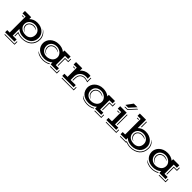

<svg xmlns="http://www.w3.org/2000/svg" viewBox="403 -2549 4632 4632"><g transform="rotate(45 2719.5 -233.0)"><path d="M163.6 157.2V-388.2H56.2V-471.2H268.6V-406.2Q305.2 -443.4 357.4 -464.6Q409.7 -485.8 471.2 -485.8Q538.6 -485.8 590.8 -465.6Q643.1 -445.3 678.7 -411.9Q714.4 -378.4 732.9 -335.4Q751.5 -292.5 751.5 -246.6Q751.5 -187 731.2 -140.4Q710.9 -93.8 674.3 -61.5Q637.7 -29.3 586.9 -12.2Q536.1 4.9 474.6 4.9Q411.1 4.9 358.2 -14.4Q305.2 -33.7 268.6 -70.3V157.2H400.4V230.5H80.6V157.2ZM301.3 -1Q336.4 18.6 382.6 28.8Q428.7 39.1 475.6 39.1Q540 39.1 596.7 20.8Q653.3 2.4 695.6 -33.4Q737.8 -69.3 762.2 -122.8Q786.6 -176.3 786.6 -246.6Q786.6 -276.9 777.8 -308.8Q769 -340.8 752.9 -370.8Q736.8 -400.9 713.4 -427.2Q689.9 -453.6 660.6 -472.7Q697.3 -456.1 724.9 -429.9Q752.4 -403.8 770.8 -373Q789.1 -342.3 798.3 -309.3Q807.6 -276.4 807.6 -246.6Q807.6 -177.7 784.7 -121.6Q761.7 -65.4 718.5 -25.6Q675.3 14.2 613.5 35.9Q551.8 57.6 474.1 57.6Q454.6 57.6 434.1 55.4Q413.6 53.2 393.6 49.3Q373.5 45.4 354.7 40Q335.9 34.7 320.8 27.8V132.8H301.3ZM268.6 -236.8Q268.6 -197.8 284.9 -167Q301.3 -136.2 329.6 -114.7Q357.9 -93.3 395.8 -81.8Q433.6 -70.3 477.1 -70.3Q515.6 -70.3 546.6 -82.5Q577.6 -94.7 599.6 -117.2Q621.6 -139.6 633.5 -171.6Q645.5 -203.6 645.5 -242.7Q645.5 -279.8 631.6 -310.8Q617.7 -341.8 593.3 -363.8Q568.8 -385.7 535.9 -397.9Q502.9 -410.2 464.8 -410.2Q423.3 -410.2 387.5 -397.9Q351.6 -385.7 325.2 -363Q298.8 -340.3 283.7 -308.3Q268.6 -276.4 268.6 -236.8ZM303.7 -237.3Q303.7 -265.1 315.2 -290.5Q326.7 -315.9 347.7 -335Q368.7 -354 397.9 -365.2Q427.2 -376.5 463.4 -376.5Q502 -376.5 531.7 -363Q561.5 -349.6 577.1 -327.6Q547.9 -346.2 519.8 -351.8Q491.7 -357.4 463.4 -357.4Q431.6 -357.4 406 -347.4Q380.4 -337.4 362.1 -321Q343.8 -304.7 334 -283.2Q324.2 -261.7 324.2 -238.8Q324.2 -194.3 346.7 -162.1Q369.1 -129.9 419.4 -106.4Q393.6 -111.8 372.3 -123.3Q351.1 -134.8 335.7 -151.6Q320.3 -168.5 312 -189.9Q303.7 -211.4 303.7 -237.3ZM85.4 -354H143.1V-335.4H85.4ZM435.5 264.6V184.6H455.1V283.2H109.9V264.6Z M911.1 -233.9Q911.1 -279.3 930.2 -324.2Q949.2 -369.1 986.6 -405Q1023.9 -440.9 1079.1 -463.4Q1134.3 -485.8 1206.1 -485.8Q1229 -485.8 1255.1 -482.4Q1281.2 -479 1307.4 -471.2Q1333.5 -463.4 1358.4 -450.4Q1383.3 -437.5 1403.8 -418.9V-471.2H1613.8V-388.2H1506.3V-73.2H1613.8V0H1403.8V-63.5Q1384.8 -44.4 1360.6 -29.8Q1336.4 -15.1 1309.3 -5.4Q1282.2 4.4 1253.2 9.5Q1224.1 14.6 1195.3 14.6Q1125 14.6 1071.8 -5.4Q1018.6 -25.4 982.9 -59.3Q947.3 -93.3 929.2 -138.4Q911.1 -183.6 911.1 -233.9ZM1541.5 -354H1648.9V-434.1H1668.5V-335.4H1561V-102.5H1541.5ZM1017.1 -237.8Q1017.1 -197.3 1031.5 -164.6Q1045.9 -131.8 1070.8 -108.9Q1095.7 -85.9 1129.9 -73.2Q1164.1 -60.5 1203.6 -60.5Q1226.6 -60.5 1250.2 -65.2Q1273.9 -69.8 1296.1 -79.3Q1318.4 -88.9 1338.1 -103.3Q1357.9 -117.7 1372.3 -137.5Q1386.7 -157.2 1395.3 -182.6Q1403.8 -208 1403.8 -239.3Q1403.8 -273.9 1387.7 -304.9Q1371.6 -335.9 1344.5 -359.4Q1317.4 -382.8 1281.2 -396.5Q1245.1 -410.2 1205.1 -410.2Q1165 -410.2 1130.6 -397.9Q1096.2 -385.7 1071 -363.3Q1045.9 -340.8 1031.5 -308.8Q1017.1 -276.9 1017.1 -237.8ZM1050.8 -235.4Q1050.8 -266.1 1062.3 -291.7Q1073.7 -317.4 1094.2 -336.2Q1114.7 -355 1143.1 -365.5Q1171.4 -376 1205.1 -376Q1230.5 -376 1251 -370.4Q1271.5 -364.7 1286.6 -356.7Q1301.8 -348.6 1311.5 -340.1Q1321.3 -331.5 1325.2 -325.2Q1298.8 -339.8 1271 -348.6Q1243.2 -357.4 1205.1 -357.4Q1174.3 -357.4 1149.7 -347.4Q1125 -337.4 1107.4 -320.3Q1089.8 -303.2 1080.3 -280.8Q1070.8 -258.3 1070.8 -233.4Q1070.8 -210 1076.2 -189.5Q1081.5 -168.9 1093.5 -151.6Q1105.5 -134.3 1124.8 -119.9Q1144 -105.5 1171.4 -94.7Q1140.6 -100.1 1117.9 -113Q1095.2 -126 1080.3 -144.5Q1065.4 -163.1 1058.1 -186.3Q1050.8 -209.5 1050.8 -235.4ZM1648.9 34.2V-45.9H1668.5V52.7H1433.1V34.2ZM974.1 -21Q994.1 -4.9 1019.5 8.1Q1044.9 21 1073.7 30Q1102.5 39.1 1133.5 43.9Q1164.6 48.8 1195.8 48.8Q1250 48.8 1297.1 35.4Q1344.2 22 1380.9 -2V20.5Q1344.2 42.5 1296.1 54.9Q1248 67.4 1196.3 67.4Q1160.6 67.4 1126.5 61.8Q1092.3 56.2 1063 44.9Q1033.7 33.7 1010.7 17.1Q987.8 0.5 974.1 -21Z M1800.3 -73.2H1907.7V-388.2H1800.3V-471.2H2012.7V-389.6Q2027.8 -409.2 2049.1 -426.8Q2070.3 -444.3 2097.2 -457.5Q2124 -470.7 2155.8 -478.3Q2187.5 -485.8 2223.6 -485.8Q2234.4 -485.8 2250.5 -485.1Q2266.6 -484.4 2281.2 -481.9V-386.2Q2264.2 -390.1 2247.6 -391.6Q2231 -393.1 2215.3 -393.1Q2176.3 -393.1 2141.4 -380.6Q2106.4 -368.2 2079.1 -344.5Q2051.8 -320.8 2034.2 -286.6Q2016.6 -252.4 2012.7 -208.5V-73.2H2188.5V0H1800.3ZM2046.9 -164.6Q2046.9 -210.4 2058.6 -246.6Q2070.3 -282.7 2092 -307.6Q2113.8 -332.5 2145 -345.7Q2176.3 -358.9 2215.3 -358.9Q2223.6 -358.9 2236.3 -357.7Q2249 -356.4 2262.9 -354Q2276.9 -351.6 2291 -347.9Q2305.2 -344.2 2316.4 -339.4V-454.6H2335.9V-314.9Q2322.3 -320.8 2306.4 -325.4Q2290.5 -330.1 2274.2 -333.5Q2257.8 -336.9 2242.7 -338.6Q2227.5 -340.3 2215.3 -340.3Q2179.7 -340.3 2152.1 -328.6Q2124.5 -316.9 2105.5 -294.9Q2086.4 -272.9 2076.4 -241.2Q2066.4 -209.5 2066.4 -169.4V-102.5H2046.9ZM1829.6 -354H1887.2V-335.4H1829.6ZM2223.6 34.2V-45.9H2243.2V52.7H1829.6V34.2Z M2426.3 -233.9Q2426.3 -279.3 2445.3 -324.2Q2464.4 -369.1 2501.7 -405Q2539.1 -440.9 2594.2 -463.4Q2649.4 -485.8 2721.2 -485.8Q2744.1 -485.8 2770.3 -482.4Q2796.4 -479 2822.5 -471.2Q2848.6 -463.4 2873.5 -450.4Q2898.4 -437.5 2918.9 -418.9V-471.2H3128.9V-388.2H3021.5V-73.2H3128.9V0H2918.9V-63.5Q2899.9 -44.4 2875.7 -29.8Q2851.6 -15.1 2824.5 -5.4Q2797.4 4.4 2768.3 9.5Q2739.3 14.6 2710.4 14.6Q2640.1 14.6 2586.9 -5.4Q2533.7 -25.4 2498 -59.3Q2462.4 -93.3 2444.3 -138.4Q2426.3 -183.6 2426.3 -233.9ZM3056.6 -354H3164.1V-434.1H3183.6V-335.4H3076.2V-102.5H3056.6ZM2532.2 -237.8Q2532.2 -197.3 2546.6 -164.6Q2561 -131.8 2585.9 -108.9Q2610.8 -85.9 2645 -73.2Q2679.2 -60.5 2718.8 -60.5Q2741.7 -60.5 2765.4 -65.2Q2789.1 -69.8 2811.3 -79.3Q2833.5 -88.9 2853.3 -103.3Q2873 -117.7 2887.5 -137.5Q2901.9 -157.2 2910.4 -182.6Q2918.9 -208 2918.9 -239.3Q2918.9 -273.9 2902.8 -304.9Q2886.7 -335.9 2859.6 -359.4Q2832.5 -382.8 2796.4 -396.5Q2760.3 -410.2 2720.2 -410.2Q2680.2 -410.2 2645.8 -397.9Q2611.3 -385.7 2586.2 -363.3Q2561 -340.8 2546.6 -308.8Q2532.2 -276.9 2532.2 -237.8ZM2565.9 -235.4Q2565.9 -266.1 2577.4 -291.7Q2588.9 -317.4 2609.4 -336.2Q2629.9 -355 2658.2 -365.5Q2686.5 -376 2720.2 -376Q2745.6 -376 2766.1 -370.4Q2786.6 -364.7 2801.8 -356.7Q2816.9 -348.6 2826.7 -340.1Q2836.4 -331.5 2840.3 -325.2Q2814 -339.8 2786.1 -348.6Q2758.3 -357.4 2720.2 -357.4Q2689.5 -357.4 2664.8 -347.4Q2640.1 -337.4 2622.6 -320.3Q2605 -303.2 2595.5 -280.8Q2585.9 -258.3 2585.9 -233.4Q2585.9 -210 2591.3 -189.5Q2596.7 -168.9 2608.6 -151.6Q2620.6 -134.3 2639.9 -119.9Q2659.2 -105.5 2686.5 -94.7Q2655.8 -100.1 2633.1 -113Q2610.4 -126 2595.5 -144.5Q2580.6 -163.1 2573.2 -186.3Q2565.9 -209.5 2565.9 -235.4ZM3164.1 34.2V-45.9H3183.6V52.7H2948.2V34.2ZM2489.3 -21Q2509.3 -4.9 2534.7 8.1Q2560.1 21 2588.9 30Q2617.7 39.1 2648.7 43.9Q2679.7 48.8 2710.9 48.8Q2765.1 48.8 2812.3 35.4Q2859.4 22 2896 -2V20.5Q2859.4 42.5 2811.3 54.9Q2763.2 67.4 2711.4 67.4Q2675.8 67.4 2641.6 61.8Q2607.4 56.2 2578.1 44.9Q2548.8 33.7 2525.9 17.1Q2502.9 0.5 2489.3 -21Z M3494.6 -748.5H3619.1L3467.8 -582.5H3372.6ZM3401.9 -548.3H3483.4L3641.6 -721.2H3667.5L3492.7 -529.8H3388.2ZM3305.7 -73.2H3422.9V-388.2H3305.7V-471.2H3527.8V-73.2H3640.1V0H3305.7ZM3562 -446.3H3581.5V-102.5H3562ZM3335 -354H3402.3V-335.4H3335ZM3675.3 34.2V-45.9H3694.8V52.7H3335V34.2Z M3790 -73.2H3873V-603H3765.6V-681.2H3978V-397.5Q4013.7 -434.1 4064.7 -455.1Q4115.7 -476.1 4175.8 -476.1Q4244.6 -476.1 4297.6 -455.8Q4350.6 -435.5 4387 -402.1Q4423.3 -368.7 4442.1 -325.7Q4460.9 -282.7 4460.9 -236.8Q4460.9 -181.2 4441.2 -135Q4421.4 -88.9 4384.5 -55.7Q4347.7 -22.5 4295.7 -3.9Q4243.7 14.6 4179.2 14.6Q4117.2 14.6 4065.4 -4.2Q4013.7 -22.9 3978 -59.6V0H3790ZM4013.7 -656.2H4033.2V-478.5L4013.7 -468.8ZM3794.9 -568.8H3852.5V-550.3H3794.9ZM4013.2 34.2V8.8Q4030.8 18.1 4051.3 25.4Q4071.8 32.7 4093.5 37.8Q4115.2 43 4137.2 45.9Q4159.2 48.8 4179.2 48.8Q4248 48.8 4306.2 29.3Q4364.3 9.8 4406.5 -26.9Q4448.7 -63.5 4472.4 -116.5Q4496.1 -169.4 4496.1 -236.8Q4496.1 -270.5 4488.5 -299.3Q4481 -328.1 4468.5 -352.3Q4456.1 -376.5 4439.9 -396Q4423.8 -415.5 4406.7 -431.2Q4433.1 -417.5 4453.4 -396.5Q4473.6 -375.5 4487.5 -349.9Q4501.5 -324.2 4508.8 -295.2Q4516.1 -266.1 4516.1 -236.8Q4516.1 -167 4491.7 -110.6Q4467.3 -54.2 4423.1 -14.6Q4378.9 24.9 4316.7 46.1Q4254.4 67.4 4178.7 67.4Q4162.1 67.4 4142.6 65.2Q4123 63 4103 58.6Q4083 54.2 4064.2 48.1Q4045.4 42 4030.3 34.2V52.7H3819.3V34.2ZM3978 -227.1Q3978 -182.1 3995.6 -150.6Q4013.2 -119.1 4041.7 -99.1Q4070.3 -79.1 4106.9 -69.8Q4143.6 -60.5 4181.6 -60.5Q4221.2 -60.5 4253.2 -72.8Q4285.2 -85 4307.9 -107.4Q4330.6 -129.9 4342.8 -161.9Q4355 -193.8 4355 -232.9Q4355 -270 4340.6 -301Q4326.2 -332 4301.3 -354Q4276.4 -376 4242.4 -388.2Q4208.5 -400.4 4169.4 -400.4Q4128.9 -400.4 4094 -388.2Q4059.1 -376 4033.4 -353.3Q4007.8 -330.6 3992.9 -298.6Q3978 -266.6 3978 -227.1ZM4013.2 -227.1Q4013.2 -256.3 4024.2 -281.7Q4035.2 -307.1 4055.4 -325.9Q4075.7 -344.7 4104.5 -355.5Q4133.3 -366.2 4169.4 -366.2Q4208 -366.2 4238.8 -355.2Q4269.5 -344.2 4288.1 -319.3Q4255.9 -335 4228.5 -341.3Q4201.2 -347.7 4169.4 -347.7Q4137.7 -347.7 4112.5 -338.1Q4087.4 -328.6 4069.8 -312Q4052.2 -295.4 4043 -273.7Q4033.7 -252 4033.7 -227.1Q4033.7 -187.5 4056.2 -155.3Q4078.6 -123 4128.9 -99.6Q4102.1 -103 4080.6 -114.5Q4059.1 -126 4044.2 -143.3Q4029.3 -160.6 4021.2 -182.1Q4013.2 -203.6 4013.2 -227.1Z M4620.6 -233.9Q4620.6 -279.3 4639.6 -324.2Q4658.7 -369.1 4696 -405Q4733.4 -440.9 4788.6 -463.4Q4843.8 -485.8 4915.5 -485.8Q4938.5 -485.8 4964.6 -482.4Q4990.7 -479 5016.8 -471.2Q5043 -463.4 5067.9 -450.4Q5092.8 -437.5 5113.3 -418.9V-471.2H5323.2V-388.2H5215.8V-73.2H5323.2V0H5113.3V-63.5Q5094.2 -44.4 5070.1 -29.8Q5045.9 -15.1 5018.8 -5.4Q4991.7 4.4 4962.6 9.5Q4933.6 14.6 4904.8 14.6Q4834.5 14.6 4781.2 -5.4Q4728 -25.4 4692.4 -59.3Q4656.7 -93.3 4638.7 -138.4Q4620.6 -183.6 4620.6 -233.9ZM5251 -354H5358.4V-434.1H5377.9V-335.4H5270.5V-102.5H5251ZM4726.6 -237.8Q4726.6 -197.3 4741 -164.6Q4755.4 -131.8 4780.3 -108.9Q4805.2 -85.9 4839.4 -73.2Q4873.5 -60.5 4913.1 -60.5Q4936 -60.5 4959.7 -65.2Q4983.4 -69.8 5005.6 -79.3Q5027.8 -88.9 5047.6 -103.3Q5067.4 -117.7 5081.8 -137.5Q5096.2 -157.2 5104.7 -182.6Q5113.3 -208 5113.3 -239.3Q5113.3 -273.9 5097.2 -304.9Q5081.1 -335.9 5054 -359.4Q5026.9 -382.8 4990.7 -396.5Q4954.6 -410.2 4914.6 -410.2Q4874.5 -410.2 4840.1 -397.9Q4805.7 -385.7 4780.5 -363.3Q4755.4 -340.8 4741 -308.8Q4726.6 -276.9 4726.6 -237.8ZM4760.3 -235.4Q4760.3 -266.1 4771.7 -291.7Q4783.2 -317.4 4803.7 -336.2Q4824.2 -355 4852.5 -365.5Q4880.9 -376 4914.6 -376Q4939.9 -376 4960.4 -370.4Q4981 -364.7 4996.1 -356.7Q5011.2 -348.6 5021 -340.1Q5030.8 -331.5 5034.7 -325.2Q5008.3 -339.8 4980.5 -348.6Q4952.6 -357.4 4914.6 -357.4Q4883.8 -357.4 4859.1 -347.4Q4834.5 -337.4 4816.9 -320.3Q4799.3 -303.2 4789.8 -280.8Q4780.3 -258.3 4780.3 -233.4Q4780.3 -210 4785.6 -189.5Q4791 -168.9 4803 -151.6Q4814.9 -134.3 4834.2 -119.9Q4853.5 -105.5 4880.9 -94.7Q4850.1 -100.1 4827.4 -113Q4804.7 -126 4789.8 -144.5Q4774.9 -163.1 4767.6 -186.3Q4760.3 -209.5 4760.3 -235.4ZM5358.4 34.2V-45.9H5377.9V52.7H5142.6V34.2ZM4683.6 -21Q4703.6 -4.9 4729 8.1Q4754.4 21 4783.2 30Q4812 39.1 4843 43.9Q4874 48.8 4905.3 48.8Q4959.5 48.8 5006.6 35.4Q5053.7 22 5090.3 -2V20.5Q5053.7 42.5 5005.6 54.9Q4957.5 67.4 4905.8 67.4Q4870.1 67.4 4835.9 61.8Q4801.8 56.2 4772.5 44.9Q4743.2 33.7 4720.2 17.1Q4697.3 0.5 4683.6 -21Z"/></g></svg>

Font: Vast Shadow
Style: Regular
Weight: 400
Designer: Nicole Fally
Foundry: Nicole Fally
Version: Version 1.002